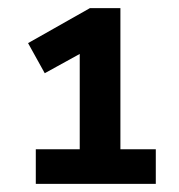

<svg xmlns="http://www.w3.org/2000/svg" viewBox="-20 -725 440 472"><path d="M68 -273V-358H176V-614L217 -615L90 -545L49 -619L201 -705H276V-358H363V-273Z"/></svg>

Font: Nunito Sans 11pt
Style: Bold
Weight: 700
Version: Version 3.101;gftools[0.9.27]